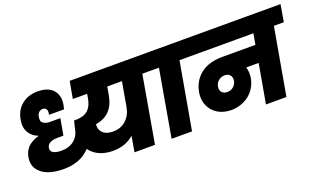

<svg xmlns="http://www.w3.org/2000/svg" viewBox="-80 -1170 2603 1591"><g transform="rotate(-20 1221.5 -374.5)"><path d="M289.1 -69.8Q212.4 -69.8 154.5 -90.6Q96.7 -111.3 65.9 -156Q35.2 -200.7 46.9 -263.2Q52.2 -293.9 66.9 -318.6Q81.5 -343.3 101.6 -358.6Q121.6 -374 141.6 -383.5Q161.6 -393.1 183.1 -397.9L184.1 -401.9Q135.7 -418.5 107.9 -463.1Q80.1 -507.8 91.8 -575.2Q106 -657.7 163.1 -703.4Q220.2 -749 303.2 -749Q403.3 -749 446 -690.9Q488.8 -632.8 459 -534.2H327.1Q330.6 -550.3 330.1 -564.5Q329.6 -578.6 320.1 -588.4Q310.5 -598.1 293 -598.1Q273.4 -598.1 259.5 -584.5Q245.6 -570.8 241.2 -548.8Q237.8 -527.3 241.2 -513.4Q244.6 -499.5 257.3 -491.2Q270 -482.9 284.9 -479.5Q299.8 -476.1 318.8 -476.1H405.8L379.9 -331.1H328.1Q287.1 -331.1 261.2 -317.4Q235.4 -303.7 231.9 -274.9Q228 -245.1 254.6 -232.2Q281.2 -219.2 323.2 -219.2Q391.1 -219.2 435.3 -254.6Q479.5 -290 490.2 -354Q493.7 -373 505.9 -418.9H515.1Q556.6 -418.9 586.2 -428.5Q615.7 -438 633.5 -456.8Q651.4 -475.6 661.1 -498Q670.9 -520.5 676.8 -551.8L683.1 -589.8H557.1L584 -740.2H1284.2L1257.8 -589.8H1169.9L1066.9 0H886.2L910.2 -137.2Q835 -71.8 726.1 -71.8Q657.7 -71.8 606 -95.2Q554.2 -118.7 523.9 -162.1Q439.5 -69.8 289.1 -69.8ZM779.8 -222.2Q849.1 -222.2 894.8 -264.6Q940.4 -307.1 952.1 -374L990.2 -589.8H860.8L848.1 -519Q819.8 -351.1 666 -328.1Q660.2 -282.2 689.9 -252.2Q719.7 -222.2 779.8 -222.2Z M1213.4 0 1316.4 -589.8H1228.5L1255.4 -740.2H1610.4L1583.5 -589.8H1497.6L1393.6 0Z M1781.2 -206.1Q1812 -206.1 1835 -225.3Q1857.9 -244.6 1863.3 -274.9Q1868.7 -304.7 1852.5 -324.5Q1836.4 -344.2 1806.2 -344.2Q1774.4 -344.2 1750.7 -324.5Q1727.1 -304.7 1722.2 -273.9Q1716.8 -243.7 1733.4 -224.9Q1750 -206.1 1781.2 -206.1ZM1555.2 -589.8 1582 -740.2H2443.4L2417.5 -589.8H2330.1L2226.1 0H2045.4L2106.4 -344.2H1997.1Q2010.3 -300.3 2002.4 -249Q1994.1 -202.1 1970.5 -164.6Q1946.8 -127 1913.8 -103Q1880.9 -79.1 1842 -66.7Q1803.2 -54.2 1762.2 -54.2Q1695.8 -54.2 1645.3 -84Q1594.7 -113.8 1571.3 -167Q1547.9 -220.2 1559.1 -285.2Q1572.3 -356 1613.3 -403.8Q1654.3 -451.7 1711.2 -472.9Q1768.1 -494.1 1838.4 -494.1H2132.3L2149.4 -589.8Z"/></g></svg>

Font: Poppins ExtraBold
Style: Italic
Weight: 800
Italic angle: -10°
Designer: Ninad Kale (Devanagari), Jonny Pinhorn (Latin)
Foundry: Indian Type Foundry
Version: Version 3.200;PS 1.000;hotconv 16.6.54;makeotf.lib2.5.65590